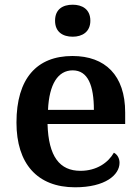

<svg xmlns="http://www.w3.org/2000/svg" viewBox="-20 -786 597 816"><path d="M289 -630C329 -630 364 -650 364 -698C364 -747 329 -766 289 -766C247 -766 214 -747 214 -698C214 -650 247 -630 289 -630ZM299 10C428 10 488 -43 488 -94C488 -114 478 -130 464 -137C440 -95 391 -60 322 -60C234 -60 186 -120 182 -259H512V-308C512 -466 427 -548 288 -548C136 -548 50 -452 50 -265C50 -91 138 10 299 10ZM379 -319H184C189 -428 226 -487 289 -487C354 -487 379 -422 379 -319Z"/></svg>

Font: Noto Serif Yezidi SemiBold
Style: Regular
Weight: 600
Designer: Dalton Maag Ltd
Foundry: Dalton Maag Ltd
Version: Version 1.001